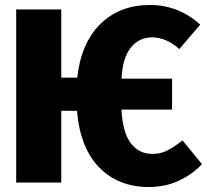

<svg xmlns="http://www.w3.org/2000/svg" viewBox="-20 -733 832 771"><path d="M791 -74Q753 -33 698.5 -7.5Q644 18 577 18Q456 18 379 -60Q302 -138 289 -288H226V0H45V-695H226V-421H290Q306 -562 384 -637.5Q462 -713 582 -713Q697 -713 784 -634L700 -536Q647 -583 591 -583Q538 -583 505 -541.5Q472 -500 468 -417H671V-293H468Q472 -203 504.5 -159Q537 -115 592 -115Q625 -115 651.5 -128.5Q678 -142 713 -169Z"/></svg>

Font: Fira Sans Condensed ExtraBold
Style: Regular
Weight: 800
Width: 3
Designer: Carrois Corporate & Edenspiekermann AG
Foundry: Carrois Corporate GbR & Edenspiekermann AG
Version: Version 4.203